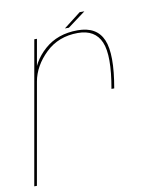

<svg xmlns="http://www.w3.org/2000/svg" viewBox="-82 -727 616 785"><g transform="rotate(-10 226.0 -334.5)"><path d="M376.5 -337.5H388Q412.5 -476 386.8 -536.8Q361 -597.5 281.5 -597.5Q198 -597.5 143.5 -549Q89 -500.5 77.5 -434.5L81.5 -419.5Q93 -483.5 146.5 -535Q200 -586.5 280.5 -586.5Q352 -586.5 376.2 -529.5Q400.5 -472.5 376.5 -337.5ZM-3.5 0H7.5L89 -461.5L112 -592H101ZM232 -614H248.5L322.5 -669H303Z"/></g></svg>

Font: Anybody Thin Thin
Style: Italic
Weight: 250
Italic angle: -10°
Version: Version 1.113;gftools[0.9.25]